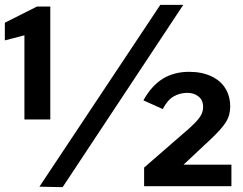

<svg xmlns="http://www.w3.org/2000/svg" viewBox="-36 -770 1004 794"><path d="M65 -624 -16 -603V-676L117 -743H172V-276H65ZM223 4 127 2 627 -750H722ZM560 -77 706 -204Q749 -240 769 -260.5Q789 -281 796.5 -296Q804 -311 804 -328Q804 -355 785.5 -370.5Q767 -386 739 -386Q708 -386 682.5 -371.5Q657 -357 637 -319L557 -355Q591 -416 637.5 -444.5Q684 -473 746 -473Q798 -473 837 -455Q876 -437 896 -404.5Q916 -372 916 -329Q916 -293 898 -264.5Q880 -236 833 -192L723 -89H921V0H560Z"/></svg>

Font: Morrison
Style: Bold
Weight: 700
Designer: Pablo Impallari, Rodrigo Fuenzalida (Modified by Dan O. Williams)
Version: Version 0.03;June 6, 2019;FontCreator 11.5.0.2425 64-bit; tt